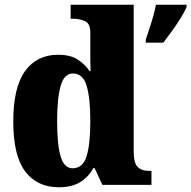

<svg xmlns="http://www.w3.org/2000/svg" viewBox="-20 -780 807 810"><path d="M228 10Q137 10 86.5 -56.5Q36 -123 36 -267Q36 -412 86 -480.5Q136 -549 225 -549Q277 -549 307.5 -529Q338 -509 358 -480H362Q361 -502 361 -533Q361 -564 361 -593V-642Q361 -681 338.5 -691Q316 -701 286 -701H278V-760H544V-140Q544 -93 560.5 -76Q577 -59 611 -59H619V0H412L379 -71H374Q353 -33 318 -11.5Q283 10 228 10ZM286 -70Q329 -70 345 -120Q361 -170 361 -270Q361 -366 345.5 -418Q330 -470 287 -470Q251 -470 236 -418Q221 -366 221 -269Q221 -169 236 -119.5Q251 -70 286 -70ZM595 -613Q601 -632 610 -658.5Q619 -685 626.5 -712Q634 -739 638 -760H767V-750Q758 -729 741.5 -702.5Q725 -676 705.5 -649Q686 -622 669 -600H595Z"/></svg>

Font: Noto Serif Lao SemiCondensed Black
Style: Regular
Weight: 900
Width: 4
Designer: Monotype Design Team
Foundry: Monotype Imaging Inc.
Version: Version 2.003; ttfautohint (v1.8.4.7-5d5b)